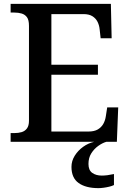

<svg xmlns="http://www.w3.org/2000/svg" viewBox="-20 -734 671 994"><path d="M35 0V-45H54Q75 -45 92 -50Q109 -55 119.5 -69Q130 -83 130 -109V-600Q130 -631 119.5 -645Q109 -659 92 -664Q75 -669 54 -669H35V-714H554L558 -536H501L496 -581Q494 -603 485 -621Q476 -639 458.5 -650Q441 -661 412 -661H246V-399H487V-347H246V-53H437Q468 -53 486.5 -64Q505 -75 515 -93Q525 -111 528 -133L535 -178H592L585 0ZM490 240Q424 240 387 213.5Q350 187 350 130Q350 99 367 72Q384 45 410.5 26Q437 7 468 0H531Q510 6 488.5 21.5Q467 37 452.5 60Q438 83 438 115Q438 147 457.5 161Q477 175 507 175Q521 175 536.5 173Q552 171 570 167V224Q560 229 545.5 232.5Q531 236 516 238Q501 240 490 240Z"/></svg>

Font: Noto Serif Khmer Medium
Style: Regular
Weight: 500
Version: Version 2.003